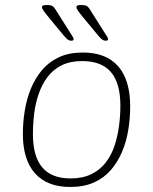

<svg xmlns="http://www.w3.org/2000/svg" viewBox="-20 -738 609 764"><path d="M259 6Q168 6 119.5 -48Q71 -102 71 -205Q71 -251 78.5 -297.5Q86 -344 103 -385.5Q120 -427 147.5 -459.5Q175 -492 215 -510.5Q255 -529 310 -529Q402 -529 450 -474.5Q498 -420 498 -314Q498 -268 490.5 -221.5Q483 -175 466 -134.5Q449 -94 421.5 -62Q394 -30 354 -12Q314 6 259 6ZM261 -28Q309 -28 343.5 -45Q378 -62 400.5 -91Q423 -120 435.5 -157.5Q448 -195 453.5 -236Q459 -277 459 -318Q459 -407 421.5 -451Q384 -495 307 -495Q259 -495 225 -478Q191 -461 169 -431.5Q147 -402 134 -364.5Q121 -327 116 -286Q111 -245 111 -204Q111 -116 148 -72Q185 -28 261 -28ZM401 -576Q397 -576 392.5 -577.5Q388 -579 383.5 -583Q379 -587 372 -595L319 -659Q299 -683 291.5 -693.5Q284 -704 284 -709Q284 -714 288 -716Q292 -718 302 -718Q313 -718 319.5 -716.5Q326 -715 331 -709.5Q336 -704 343 -692L393 -613Q402 -599 406 -592.5Q410 -586 410 -582Q410 -578 407 -577Q404 -576 401 -576ZM264 -576Q260 -576 255.5 -577.5Q251 -579 246.5 -583Q242 -587 235 -595L182 -659Q162 -683 154.5 -693.5Q147 -704 147 -709Q147 -714 151 -716Q155 -718 165 -718Q176 -718 182.5 -716.5Q189 -715 194 -709.5Q199 -704 206 -692L256 -613Q265 -599 269 -592.5Q273 -586 273 -582Q273 -578 270 -577Q267 -576 264 -576Z"/></svg>

Font: Asap Thin
Style: Italic
Weight: 250
Italic angle: -6°
Designer: Pablo Cosgaya
Foundry: Omnibus-Type
Version: Version 3.001